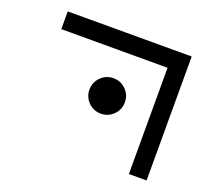

<svg xmlns="http://www.w3.org/2000/svg" viewBox="-116 -839 1111 995"><g transform="rotate(20 439.5 -342.0)"><path d="M781.2 0H683.6V-585.9H97.7V-683.6H781.2ZM439.5 -244.1Q398.9 -244.1 370.4 -272.7Q341.8 -301.3 341.8 -341.8Q341.8 -382.3 370.4 -410.9Q398.9 -439.5 439.5 -439.5Q480 -439.5 508.5 -410.9Q537.1 -382.3 537.1 -341.8Q537.1 -301.3 508.5 -272.7Q480 -244.1 439.5 -244.1Z"/></g></svg>

Font: BabelStone Pigpen
Style: Regular
Weight: 400
Designer: Andrew West
Foundry: BabelStone
Version: Version 1.02 November 6, 2013